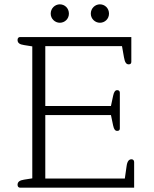

<svg xmlns="http://www.w3.org/2000/svg" viewBox="-20 -866 712 886"><path d="M256 -761C279 -761 298 -779 298 -803C298 -828 279 -846 256 -846C234 -846 214 -828 214 -803C214 -779 234 -761 256 -761ZM441 -761C464 -761 483 -779 483 -803C483 -828 464 -846 441 -846C419 -846 399 -828 399 -803C399 -779 419 -761 441 -761ZM72 0H599V-118C599 -125 595 -131 587 -131C575 -131 567 -122 564 -98L556 -42H189V-335H492L502 -287C506 -268 512 -262 521 -262C529 -262 533 -266 533 -273V-438C533 -445 529 -450 521 -450C512 -450 506 -443 502 -424L492 -377H189V-653H543L552 -602C556 -579 562 -569 574 -569C583 -569 586 -574 586 -581V-695H72C66 -695 61 -690 61 -682C61 -668 70 -661 91 -658L129 -652V-43L91 -37C71 -34 61 -27 61 -13C61 -5 66 0 72 0Z"/></svg>

Font: Maitree Light
Style: Regular
Weight: 300
Designer: CadsonDemak Team
Foundry: CadsonDemak
Version: Version 1.000;PS 001.000;hotconv 1.0.88;makeotf.lib2.5.64775